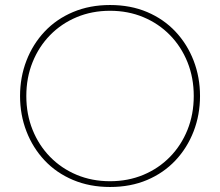

<svg xmlns="http://www.w3.org/2000/svg" viewBox="-20 -733 878 766"><path d="M419 13Q338 13 271.5 -15Q205 -43 158 -93Q111 -143 85.5 -209Q60 -275 60 -350Q60 -425 85.5 -491Q111 -557 158 -607Q205 -657 271.5 -685Q338 -713 419 -713Q501 -713 567 -685Q633 -657 680 -607Q727 -557 752.5 -491Q778 -425 778 -350Q778 -275 752.5 -209Q727 -143 680 -93Q633 -43 567 -15Q501 13 419 13ZM419 -10Q491 -10 552 -35.5Q613 -61 658 -107Q703 -153 728 -215Q753 -277 753 -350Q753 -423 728 -485Q703 -547 658 -593Q613 -639 552 -664.5Q491 -690 419 -690Q347 -690 286 -664.5Q225 -639 180 -593Q135 -547 110 -485Q85 -423 85 -350Q85 -277 110 -215Q135 -153 180 -107Q225 -61 286 -35.5Q347 -10 419 -10Z"/></svg>

Font: MuseoModerno Thin
Style: Regular
Weight: 100
Designer: Pablo Cosgaya, Héctor Gatti, Marcela Romero, and the Authors of The MuseoModerno Project.
Foundry: Omnibus-Type Team
Version: Version 1.003